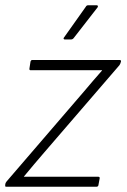

<svg xmlns="http://www.w3.org/2000/svg" viewBox="-20 -710 481 730"><path d="M4 0Q-2 0 0 -6V-10Q1 -15 5 -20L300 -363Q317 -383 334 -403Q351 -423 368 -442V-443Q342 -443 316 -443Q290 -443 263 -443H96Q91 -443 92 -450L96 -476Q98 -482 103 -482H434Q441 -482 440 -476L439 -473Q438 -468 434 -462L147 -129Q128 -107 109 -84.5Q90 -62 71 -39V-38Q98 -38 123.5 -38Q149 -38 174 -38H353Q360 -38 359 -32L354 -5Q352 0 347 0ZM226 -560Q223 -560 222 -562.5Q221 -565 223 -567L306 -684Q309 -690 315 -690H348Q351 -690 352 -687.5Q353 -685 351 -682L260 -565Q256 -560 250 -560Z"/></svg>

Font: Sofia Sans Semi Condensed ExtraLight
Style: Italic
Weight: 250
Italic angle: -9°
Version: Version 4.100